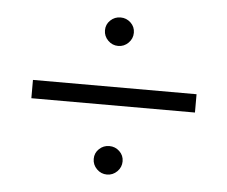

<svg xmlns="http://www.w3.org/2000/svg" viewBox="-38 -545 556 470"><g transform="rotate(5 240.5 -310.0)"><path d="M265.5 -443.5Q255 -433 240.5 -433Q226 -433 215.5 -443.5Q205 -454 205 -468.5Q205 -483 215.5 -493Q226 -503 240.5 -503Q255 -503 265.5 -493Q276 -483 276 -468.5Q276 -454 265.5 -443.5ZM40 -287V-332H442V-287ZM265.5 -127.5Q255 -117 240.5 -117Q226 -117 215.5 -127.5Q205 -138 205 -152.5Q205 -167 215.5 -177Q226 -187 240.5 -187Q255 -187 265.5 -177Q276 -167 276 -152.5Q276 -138 265.5 -127.5Z"/></g></svg>

Font: Cinzel
Style: Regular
Weight: 400
Designer: Natanael Gama
Version: Version 1.001;PS 001.001;hotconv 1.0.56;makeotf.lib2.0.21325